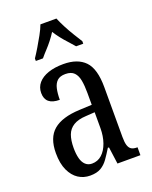

<svg xmlns="http://www.w3.org/2000/svg" viewBox="-145 -846 743 936"><g transform="rotate(-20 227.0 -378.0)"><path d="M159 10Q125 10 98 -7.5Q71 -25 54.5 -60.5Q38 -96 38 -150Q38 -230 82.5 -267.5Q127 -305 218 -309L283 -312V-373Q283 -411 278 -438.5Q273 -466 258 -481.5Q243 -497 213 -497Q185 -497 170.5 -483.5Q156 -470 150.5 -445.5Q145 -421 145 -388Q108 -388 89.5 -403.5Q71 -419 71 -450Q71 -480 89.5 -501.5Q108 -523 141.5 -534.5Q175 -546 220 -546Q294 -546 332 -506.5Q370 -467 370 -372V-113Q370 -85 375 -69.5Q380 -54 390.5 -47.5Q401 -41 419 -41H422V0H303L291 -88H285Q268 -60 252 -37.5Q236 -15 214.5 -2.5Q193 10 159 10ZM187 -42Q217 -42 238.5 -61.5Q260 -81 272 -115Q284 -149 284 -191V-273L238 -270Q197 -268 172.5 -253Q148 -238 138 -211Q128 -184 128 -144Q128 -113 134 -90Q140 -67 153.5 -54.5Q167 -42 187 -42ZM100 -619Q113 -638 128.5 -664Q144 -690 159 -717Q174 -744 182 -766H265Q274 -744 288 -717Q302 -690 318 -664Q334 -638 346 -619V-606H309Q295 -623 279.5 -639.5Q264 -656 249.5 -674.5Q235 -693 223 -712Q211 -693 196.5 -674.5Q182 -656 166.5 -639.5Q151 -623 137 -606H100Z"/></g></svg>

Font: Noto Serif Khmer ExtraCondensed
Style: Regular
Weight: 400
Width: 2
Designer: Danh Hong and the Monotype Design Team
Foundry: Monotype Imaging Inc.
Version: Version 2.004